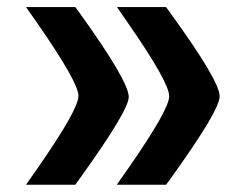

<svg xmlns="http://www.w3.org/2000/svg" viewBox="-20 -504 669 533"><path d="M202.1 -9.3 189 8.8H52.2L85.4 -38.6Q197.8 -200.2 197.8 -237.8Q197.8 -274.9 85.4 -437L52.2 -484.4H189L201.2 -467.8Q337.4 -278.3 337.4 -234.9Q337.4 -197.3 202.1 -9.3ZM453.6 -8.3 440.9 8.8H304.2L337.4 -38.6Q449.7 -200.2 449.7 -236.8Q449.7 -274.9 337.4 -437L304.7 -484.4H440.9L452.6 -468.3Q589.8 -279.3 589.8 -236.8Q589.8 -197.3 453.6 -8.3Z"/></svg>

Font: Sahel FD-WOL
Style: Bold-FD-WOL
Weight: 700
Foundry: Saber Rastikerdar (saber.rastikerdar@gmail.com)
Version: Version 2.0.2